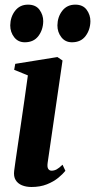

<svg xmlns="http://www.w3.org/2000/svg" viewBox="-20 -774 400 806"><path d="M112 11Q90 11 72.2 3.8Q54.5 -3.5 45.5 -18.5Q36.5 -33.5 39.5 -57Q41 -69 45 -97.2Q49 -125.5 55 -165.8Q61 -206 68 -254Q75 -302 82.5 -354Q90 -406 97 -457.5L39.5 -481L44 -506L221 -534.5L242.5 -520L180 -90.5Q177.5 -72.5 182.5 -65Q187.5 -57.5 196.5 -57.5Q207.5 -57.5 217.8 -63Q228 -68.5 242.5 -82.5L254.5 -57Q244 -43.5 224.5 -27.5Q205 -11.5 176.8 -0.2Q148.5 11 112 11ZM84 -596.5Q56 -596.5 39.5 -617.8Q23 -639 23 -667.5Q23.5 -703 43.5 -728.8Q63.5 -754.5 97.5 -754.5Q130 -754.5 145.8 -733Q161.5 -711.5 161.5 -685Q161 -649 141.2 -622.8Q121.5 -596.5 84 -596.5ZM282 -596.5Q254 -596.5 237.5 -617.8Q221 -639 221 -667.5Q221.5 -703 241.5 -728.8Q261.5 -754.5 296 -754.5Q328 -754.5 343.8 -733Q359.5 -711.5 359.5 -685Q359 -649 339.2 -622.8Q319.5 -596.5 282 -596.5Z"/></svg>

Font: Merriweather 96pt
Style: Bold Italic
Weight: 700
Italic angle: -7.8°
Version: Version 2.101